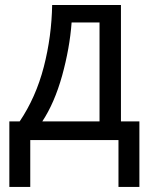

<svg xmlns="http://www.w3.org/2000/svg" viewBox="-20 -556 591 762"><path d="M187 -536.1C185.5 -453.6 174.8 -371.6 153.8 -290.5C132.8 -209.5 100.6 -137.2 58.1 -74.2H17.1V186H100.1V0H450.2V186H533.2V-74.2H460V-536.1ZM375 -74.2H147.9C179.7 -122.1 206.1 -182.6 226.6 -255.9C246.6 -328.6 259.3 -398.9 264.2 -466.8H375Z"/></svg>

Font: Avrile Sans
Style: Regular
Weight: 400
Designer: Monotype Design Team, Google (font), Stefan Peev (BGR Cyrillic), Cristiano Sobral (main changes)
Foundry: The Avrile Sans Project Authors
Version: Version 3.110